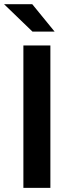

<svg xmlns="http://www.w3.org/2000/svg" viewBox="-48 -911 329 931"><path d="M65.4 -690.4H196.3V0H65.4ZM-28.3 -890.6H108.4L216.8 -757.8H109.4Z"/></svg>

Font: DINish
Style: Bold
Weight: 700
Designer: Bert Driehuis
Foundry: Playbeing
Version: Version 3.008; git-95204e4c-release